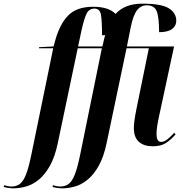

<svg xmlns="http://www.w3.org/2000/svg" viewBox="-162 -790 1000 1050"><path d="M-89 240Q-102 240 -118 237.5Q-134 235 -142 232L-139 223Q-132 225 -121 227.5Q-110 230 -100 230Q-72 230 -53 215.5Q-34 201 -19.5 163.5Q-5 126 9 58L129 -526H51L52 -532L131 -536L137 -558Q162 -654 209 -703.5Q256 -753 347 -753Q392 -753 422.5 -742.5Q453 -732 470 -714Q521 -770 616 -770Q721 -770 761.5 -744.5Q802 -719 802 -676Q802 -648 778.5 -631Q755 -614 708 -614Q708 -696 695 -728.5Q682 -761 641 -761Q608 -761 587 -733.5Q566 -706 553 -641L532 -536H790L708 -155Q701 -123 697.5 -99.5Q694 -76 694 -55Q694 -36 700 -25Q706 -14 720 -14Q737 -14 756.5 -30.5Q776 -47 791 -64L798 -55Q775 -28 747 -9Q719 10 673 10Q625 10 597.5 -14.5Q570 -39 570 -90Q570 -107 573.5 -133Q577 -159 586 -203L652 -526H530L421 -7Q405 69 377.5 117.5Q350 166 316.5 193Q283 220 247.5 230Q212 240 179 240Q165 240 149 237.5Q133 235 125 232L128 223Q135 225 146 227.5Q157 230 167 230Q195 230 214 215.5Q233 201 247.5 163.5Q262 126 276 58L395 -526H263L154 -7Q138 69 110.5 117.5Q83 166 49.5 193Q16 220 -20 230Q-56 240 -89 240ZM265 -536H398L407 -575Q410 -587 413 -598Q405 -597 396 -597Q396 -676 390 -709.5Q384 -743 355 -743Q325 -743 311.5 -715.5Q298 -688 284 -625Z"/></svg>

Font: Noto Serif Display ExtraCondensed
Style: Bold Italic
Weight: 700
Width: 2
Italic angle: -12°
Designer: Monotype Design Team
Foundry: Monotype Imaging Inc.
Version: Version 2.009